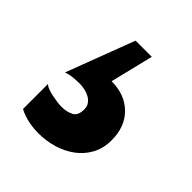

<svg xmlns="http://www.w3.org/2000/svg" viewBox="-82 -54 294 294"><g transform="rotate(45 65.0 93.0)"><path d="M129.9 124Q129.9 141.6 122.6 155Q115.2 168.5 103 177.5Q90.8 186.5 75.2 191.2Q59.6 195.8 43 195.8Q32.7 195.8 24.7 194.3Q16.6 192.9 11.2 190.9Q4.9 189 0 186V131.8Q2 134.3 7.1 136.2Q12.2 138.2 18.1 139.4Q23.9 140.6 29.8 141.4Q35.6 142.1 39.1 142.1Q50.3 142.1 58.6 137.9Q66.9 133.8 66.9 120.1Q66.9 113.8 63.7 109.4Q60.5 105 55.7 102.3Q50.8 99.6 44.9 98.4Q39.1 97.2 34.2 97.2Q27.3 97.2 20 97.9Q12.7 98.6 5.9 101.1L47.9 -9.8H83L65.9 60.1Q94.7 60.1 112.3 77.4Q129.9 94.7 129.9 124Z"/></g></svg>

Font: Rum Raisin
Style: Regular
Weight: 400
Designer: Astigmatic (AOETI)
Foundry: Astigmatic (AOETI)
Version: Version 1.000